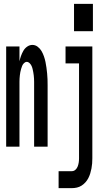

<svg xmlns="http://www.w3.org/2000/svg" viewBox="-20 -761 540 996"><path d="M364 -599V-741H462V-599ZM12 0V-520H81V-443Q84 -457 89 -471Q94 -485 101.5 -498Q109 -511 121.5 -519.5Q134 -528 148 -528Q163 -528 175.5 -518.5Q188 -509 195.5 -496Q203 -483 208 -468.5Q213 -454 216 -439.5Q219 -425 221 -410Q223 -395 224.5 -380Q226 -365 226.5 -350Q227 -335 227 -320V0H157V-320Q157 -328 157 -336.5Q157 -345 156.5 -353.5Q156 -362 155 -370.5Q154 -379 152.5 -387Q151 -395 149 -403.5Q147 -412 143.5 -419.5Q140 -427 133.5 -433.5Q127 -440 119 -440Q111 -440 104.5 -433.5Q98 -427 95 -419.5Q92 -412 89.5 -403.5Q87 -395 85.5 -387Q84 -379 83 -370.5Q82 -362 81.5 -353.5Q81 -345 81 -336.5Q81 -328 81 -320V0ZM284 215V127H352Q363 127 371 120Q379 113 383 102.5Q387 92 388.5 81.5Q390 71 390 60V-432H320V-520H459V60Q459 74 458 87Q457 100 454.5 113Q452 126 448 139Q444 152 438 163.5Q432 175 423 185Q414 195 403 202Q392 209 379 212Q366 215 352 215Z"/></svg>

Font: Iosevka SS04 Semibold
Style: Regular
Weight: 600
Monospace: yes
Designer: Belleve Invis
Foundry: Belleve Invis
Version: Version 19.0.0; ttfautohint (v1.8.4)